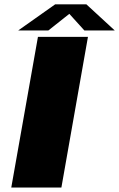

<svg xmlns="http://www.w3.org/2000/svg" viewBox="-20 -840 534 860"><path d="M30.5 0H255L374 -675H150ZM61.5 -703.5H196.5L290.5 -778L358 -703.5H494L367 -820.5H227Z"/></svg>

Font: Anybody Expanded ExtraBold
Style: Italic
Weight: 800
Width: 7
Italic angle: -10°
Version: Version 1.113;gftools[0.9.25]